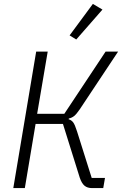

<svg xmlns="http://www.w3.org/2000/svg" viewBox="-20 -962 640 982"><path d="M165 -698H224L170 -380H309L520 -698H584L388 -403Q371 -378 359 -368.5Q347 -359 332 -356L331 -352Q345 -348 354 -336.5Q363 -325 374 -290L449 -52H517L508 0H451Q427 0 412.5 -12Q398 -24 388 -53L302 -328H162L107 0H48ZM370 -760 336 -781 455 -942 504 -913Z"/></svg>

Font: IBM Plex Mono Light
Style: Italic
Weight: 300
Italic angle: -9°
Monospace: yes
Designer: Mike Abbink, Paul van der Laan, Pieter van Rosmalen
Foundry: Bold Monday
Version: Version 2.3